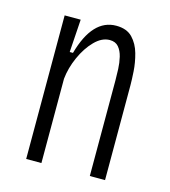

<svg xmlns="http://www.w3.org/2000/svg" viewBox="-87 -611 603 682"><g transform="rotate(15 214.5 -270.0)"><path d="M71 0V-528H130L122 -407H134Q171 -540 258 -540Q297 -540 318 -518Q339 -496 348 -463.5Q357 -431 359 -399.5Q361 -368 361 -349V0H305V-351Q305 -370 304 -393Q303 -416 298 -437Q293 -458 281.5 -471.5Q270 -485 249 -485Q220 -485 193.5 -458Q167 -431 149 -390.5Q131 -350 127 -310V0Z"/></g></svg>

Font: Bricolage Grotesque 10pt Condensed ExtraLight
Style: Regular
Weight: 200
Width: 3
Designer: Mathieu Triay
Foundry: Atelier Triay
Version: Version 1.000; ttfautohint (v1.8.4.7-5d5b);gftools[0.9.32]